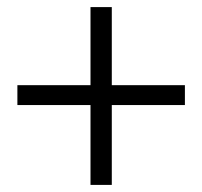

<svg xmlns="http://www.w3.org/2000/svg" viewBox="-20 -598 570 541"><path d="M235 -77H295V-578H235V-77ZM501 -302V-358H29V-302H501Z"/></svg>

Font: Source Serif Variable
Style: Regular
Weight: 389
Designer: Frank Grießhammer
Foundry: Adobe Systems Incorporated
Version: Version 3.001;hotconv 1.0.111;makeotfexe 2.5.65597